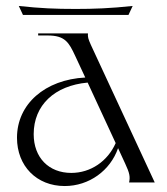

<svg xmlns="http://www.w3.org/2000/svg" viewBox="-20 -612 561 644"><path d="M413 0H499L285 -461C276 -481 274 -488 275 -500H108V-493H140C198 -493 211 -470 232 -425L266 -352C131 -345 37 -263 37 -150C37 -55 103 12 197 12C279 12 350 -40 376 -115L400 -63C415 -31 417 -19 413 0ZM43 -592 57 -562H411L425 -592C350 -584 295 -582 234 -582C165 -582 117 -584 43 -592ZM93 -162C93 -259 163 -325 274 -335L368 -132C341 -71 284 -32 219 -32C144 -32 93 -83 93 -162Z"/></svg>

Font: Sinistre
Style: Regular
Weight: 400
Designer: Jules Durand
Foundry: Collletttivo
Version: Version 69.420;Glyphs 3.2 (3217)